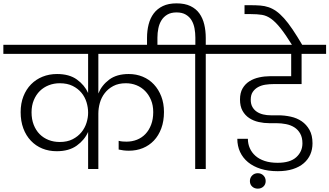

<svg xmlns="http://www.w3.org/2000/svg" viewBox="-49 -1007 1963 1144"><path d="M476 -221Q455 -173 408.5 -139.5Q362 -106 289 -106Q242 -106 203 -122Q164 -138 135 -168.5Q106 -199 90 -242Q74 -285 74 -339Q74 -391 90.5 -433Q107 -475 136 -504.5Q165 -534 204.5 -550Q244 -566 291 -566Q364 -566 409.5 -533Q455 -500 476 -453V-686H-29V-740H1031V-686H537V-450Q557 -499 601.5 -532.5Q646 -566 718 -566Q763 -566 801.5 -550Q840 -534 868 -504Q896 -474 912 -432.5Q928 -391 928 -340Q928 -285 912 -242Q896 -199 868 -169.5Q840 -140 802 -124.5Q764 -109 719 -109Q702 -109 686.5 -111Q671 -113 658 -116V-168Q669 -165 681 -164Q693 -163 704 -163Q738 -163 767 -174.5Q796 -186 817.5 -208.5Q839 -231 851.5 -264Q864 -297 864 -339Q864 -379 851 -410.5Q838 -442 816 -464.5Q794 -487 764.5 -499Q735 -511 701 -511Q657 -511 626 -494.5Q595 -478 575 -452Q555 -426 546 -394Q537 -362 537 -330V0H476ZM307 -161Q352 -161 384 -177.5Q416 -194 436.5 -219.5Q457 -245 466.5 -275.5Q476 -306 476 -335V-336Q476 -367 466.5 -398Q457 -429 436.5 -454Q416 -479 384 -495Q352 -511 307 -511Q272 -511 241.5 -499Q211 -487 188.5 -465Q166 -443 152.5 -410.5Q139 -378 139 -338Q139 -296 152 -263Q165 -230 187.5 -207.5Q210 -185 240.5 -173Q271 -161 307 -161Z M827 -781Q827 -824 836.5 -861.5Q846 -899 867 -927Q888 -955 921.5 -971Q955 -987 1003 -987Q1052 -987 1085.5 -971Q1119 -955 1139 -927Q1159 -899 1168 -861.5Q1177 -824 1177 -781V-740H1318V-686H1177V0H1114V-686H973V-740H1115V-783Q1115 -811 1110 -838Q1105 -865 1092.5 -886Q1080 -907 1058 -920Q1036 -933 1003 -933Q970 -933 948 -920Q926 -907 913 -886Q900 -865 894.5 -838Q889 -811 889 -783V-724H827Z M1260 -740H1894V-686H1748V-506H1580Q1557 -506 1533 -502.5Q1509 -499 1489.5 -488.5Q1470 -478 1457.5 -460Q1445 -442 1445 -413Q1445 -387 1455 -369.5Q1465 -352 1481.5 -341Q1498 -330 1519.5 -325Q1541 -320 1564 -320H1609Q1646 -320 1683 -312Q1720 -304 1748.5 -284.5Q1777 -265 1795 -233Q1813 -201 1813 -153Q1813 -117 1800 -87Q1787 -57 1761 -34.5Q1735 -12 1696 0.5Q1657 13 1606 13Q1549 13 1504.5 -1Q1460 -15 1429 -40.5Q1398 -66 1381.5 -101.5Q1365 -137 1365 -180H1428Q1428 -150 1439.5 -124Q1451 -98 1473 -78.5Q1495 -59 1528 -48Q1561 -37 1605 -37Q1680 -37 1716.5 -70.5Q1753 -104 1753 -153Q1753 -188 1739.5 -211.5Q1726 -235 1704.5 -248.5Q1683 -262 1655 -267.5Q1627 -273 1598 -273H1556Q1524 -273 1492.5 -280Q1461 -287 1436 -303.5Q1411 -320 1396 -347Q1381 -374 1381 -414Q1381 -454 1396.5 -480.5Q1412 -507 1437.5 -523Q1463 -539 1495.5 -546Q1528 -553 1561 -553H1686V-686H1260Z M1487 117Q1467 117 1453.5 104.5Q1440 92 1440 72Q1440 52 1453.5 38.5Q1467 25 1487 25Q1507 25 1520.5 38.5Q1534 52 1534 72Q1534 92 1520.5 104.5Q1507 117 1487 117Z M1693 -736Q1652 -802 1622.5 -839Q1593 -876 1566.5 -895Q1540 -914 1512 -918.5Q1484 -923 1446 -923H1408V-976H1445Q1476 -976 1502 -974Q1528 -972 1551.5 -964Q1575 -956 1597 -940.5Q1619 -925 1643 -898.5Q1667 -872 1694 -832Q1721 -792 1754 -736H1693Z"/></svg>

Font: SVN-Poppins Light
Style: Regular
Weight: 300
Designer: Ninad Kale (Devanagari), Jonny Pinhorn (Latin)
Foundry: Indian Type Foundry
Version: Version 3.002 2017; ttfautohint (v1.8.3)